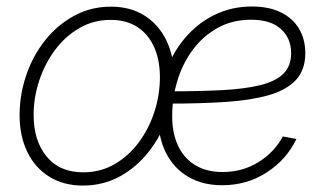

<svg xmlns="http://www.w3.org/2000/svg" viewBox="-20 -558 992 588"><path d="M233.9 10.3Q174.3 10.3 130.6 -17.1Q86.9 -44.4 63.5 -93Q40 -141.6 40 -205.6Q40 -267.6 60.1 -326.9Q80.1 -386.2 117.4 -433.6Q154.8 -481 206.3 -509.3Q257.8 -537.6 319.8 -537.6Q379.4 -537.6 422.6 -510.3Q465.8 -482.9 489.5 -434.3Q513.2 -385.7 513.2 -321.3Q513.2 -259.3 492.9 -200Q472.7 -140.6 435.5 -93.3Q398.4 -45.9 347.2 -17.8Q295.9 10.3 233.9 10.3ZM234.9 -30.3Q288.1 -30.3 331.3 -55.4Q374.5 -80.6 405.5 -122.6Q436.5 -164.6 453.1 -216.3Q469.7 -268.1 469.7 -321.3Q469.7 -374 452.1 -413.6Q434.6 -453.1 400.9 -475.1Q367.2 -497.1 318.8 -497.1Q266.6 -497.1 223.4 -472.2Q180.2 -447.3 148.9 -405.5Q117.7 -363.8 100.3 -311.8Q83 -259.8 83 -205.6Q83 -127 122.8 -78.6Q162.6 -30.3 234.9 -30.3ZM660.2 9.3Q601.1 9.3 557.1 -16.1Q513.2 -41.5 488.8 -88.9Q464.4 -136.2 464.4 -202.6Q464.4 -272 485.6 -333Q506.8 -394 545.4 -440.2Q584 -486.3 636.5 -512.2Q689 -538.1 751.5 -538.1Q803.7 -538.1 840.3 -520Q877 -502 896 -469.7Q915 -437.5 915 -395.5Q915 -343.8 886.2 -313Q857.4 -282.2 803.2 -266.6Q749 -251 671.4 -245.8Q593.8 -240.7 496.1 -240.7L500 -278.3Q590.8 -278.3 660.2 -282Q729.5 -285.6 776.6 -297.1Q823.7 -308.6 847.7 -332Q871.6 -355.5 871.6 -395Q871.6 -440.9 840.3 -469.2Q809.1 -497.6 748.5 -497.6Q692.4 -497.6 647.7 -473.1Q603 -448.7 571.5 -407Q540 -365.2 523.7 -312.3Q507.3 -259.3 507.3 -201.7Q507.3 -151.4 524.7 -113Q542 -74.7 576.7 -53Q611.3 -31.2 662.1 -31.2Q722.7 -31.2 771.5 -61.5Q820.3 -91.8 846.2 -140.1L887.7 -132.3Q857.9 -69.8 797.4 -30.3Q736.8 9.3 660.2 9.3Z"/></svg>

Font: Inter 24pt ExtraLight
Style: Italic
Weight: 250
Italic angle: -9.3988°
Version: Version 4.001;git-66647c0bb